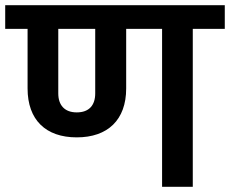

<svg xmlns="http://www.w3.org/2000/svg" viewBox="-40 -718 884 738"><path d="M255 -190C374 -190 445 -257 445 -378V-607H583V0H701V-607H824V-698H-20V-607H66V-378C66 -257 136 -190 255 -190ZM184 -359V-607H326V-359C326 -314 303 -286 255 -286C208 -286 184 -314 184 -359Z"/></svg>

Font: IBM Plex Devanagari Medium
Style: Regular
Weight: 600
Designer: Mike Abbink, Paul van der Laan, Pieter van Rosmalen, Erin McLaughlin
Foundry: Bold Monday
Version: Version 1.0